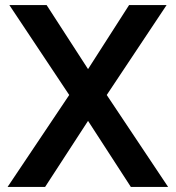

<svg xmlns="http://www.w3.org/2000/svg" viewBox="-20 -740 696 760"><path d="M158.5 0H10L254 -364L17 -720H164.5L328.5 -466.5L491 -720H639.5L402.5 -364L645.5 0H498L328.5 -261.5Z"/></svg>

Font: Vortex Mix
Style: Bold
Weight: 700
Designer: Mikhail Sharanda
Foundry: Mikhail Sharanda
Version: Version 4.504;Glyphs 3.1.2 (3151)